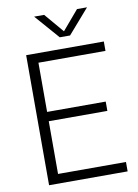

<svg xmlns="http://www.w3.org/2000/svg" viewBox="-101 -1011 774 1076"><g transform="rotate(-10 286.0 -472.5)"><path d="M149.5 -53.5H536V0H89V-740H531V-686.5H149.5V-406.5H483V-353.5H149.5ZM414.5 -945H471.5L350.5 -806H292L170.5 -945H227.5L321 -835Z"/></g></svg>

Font: Encode Sans Light
Style: Regular
Weight: 300
Designer: Multiple Designers
Foundry: Impallari Type
Version: Version 2.000